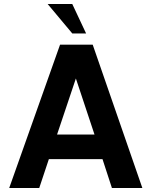

<svg xmlns="http://www.w3.org/2000/svg" viewBox="-20 -939 749 959"><path d="M492 -144H224L176 0H26L280 -716H443L691 0H539ZM452 -267 359 -547 265 -267ZM218 -919H341L410 -772H341Z"/></svg>

Font: Almarai Bold
Style: Regular
Weight: 700
Designer: Boutros International 2019
Foundry: Created by Boutros International 2019
Version: Version 1.10